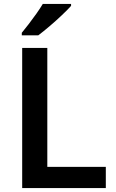

<svg xmlns="http://www.w3.org/2000/svg" viewBox="-20 -1051 590 978"><path d="M93 -93V-807H221V-201H519V-93ZM342 -1021Q326 -1003 295.5 -974Q265 -945 232 -917Q199 -889 175 -871H91V-884Q106 -902 126 -928Q146 -954 165.5 -981.5Q185 -1009 198 -1031H342Z"/></svg>

Font: Noto Sans Telugu UI SemiBold
Style: Regular
Weight: 600
Designer: Jelle Bosma - Monotype Design Team
Foundry: Monotype Imaging Inc.
Version: Version 2.005; ttfautohint (v1.8.4.7-5d5b)